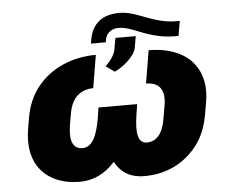

<svg xmlns="http://www.w3.org/2000/svg" viewBox="-51 -774 1018 844"><g transform="rotate(-5 457.5 -352.0)"><path d="M61.1 -240.1 69.6 -289.8Q83.5 -370 128.6 -425.8Q150.9 -453.5 179.3 -474.8Q207.7 -496.1 240.6 -510.5Q273.4 -524.9 310.2 -532.3Q346.9 -539.8 386.4 -539.8L362.2 -394.9Q320.3 -394.9 292.1 -370Q263.8 -345.2 254.3 -289.8L245.7 -240.1Q237.6 -185.7 250.4 -161Q263.1 -136.4 292.6 -136.4Q308.2 -136.4 320.5 -144.7Q332.7 -153.1 342.2 -169Q351.6 -185 358.5 -208.3Q365.4 -231.5 370.7 -261.4L377.8 -308.2H548.3L541.2 -261.4Q536.6 -232.2 535.9 -209Q535.2 -185.7 539.1 -169.6Q543 -153.4 552.2 -144.9Q561.4 -136.4 576.7 -136.4Q592 -136.4 605.1 -142.2Q618.3 -148.1 628.9 -160.5Q639.6 -172.9 647.2 -192.6Q654.8 -212.4 659.1 -240.1L667.6 -289.8Q672.6 -317.5 669.6 -337.4Q666.5 -357.2 657 -370Q647.4 -382.8 631.6 -388.8Q615.8 -394.9 595.2 -394.9L619.3 -539.8Q697.4 -539.8 754.3 -511Q782.7 -496.8 803.8 -475.5Q824.9 -454.2 837.7 -426.3Q850.5 -398.4 854.2 -364.2Q858 -329.9 850.9 -289.8L842.3 -240.1Q835.2 -199.2 822.1 -165.7Q808.9 -132.1 787.6 -104Q744.7 -47.9 684.8 -19Q625 9.9 552.6 9.9Q463.8 9.9 423.7 -64.6Q358.3 9.9 268.5 9.9Q197.8 9.9 146.3 -19.2Q120.7 -33.7 101.7 -55Q82.7 -76.3 71.6 -104Q60.4 -131.7 57.5 -165.8Q54.7 -199.9 61.1 -240.1ZM369.3 -590.9 372.2 -608Q376.8 -635.7 388.1 -655.7Q399.5 -675.8 416.5 -688.9Q433.6 -702.1 456.1 -708.3Q478.7 -714.5 505.7 -714.5Q525.6 -714.5 544.2 -710.2Q562.9 -706 581.5 -699.4Q600.1 -692.8 619.5 -685.4Q638.8 -677.9 659.6 -671.3Q680.4 -664.8 703.5 -660.5Q726.6 -656.2 752.8 -656.2H767L755.7 -590.9H740.1Q714.5 -590.9 691.9 -594.3Q669.4 -597.7 647.7 -603.5Q626.1 -609.4 604.6 -617.4Q583.1 -625.4 560 -634.6Q523.4 -649.1 497.2 -649.1Q486.2 -649.1 476 -646.3Q465.9 -643.5 457.7 -637.6Q449.6 -631.7 443.9 -622.3Q438.2 -612.9 436.1 -599.4L434.7 -590.9ZM470.2 -559.7 478.7 -606.5H568.2L559.7 -556.8Q557.2 -541.9 546.5 -526.8Q535.9 -511.7 521.5 -498.4Q507.1 -485.1 491.5 -474.8Q475.9 -464.5 463.1 -458.8L424.7 -485.8Q466.6 -526.6 470.2 -559.7Z"/></g></svg>

Font: Inter P Black
Style: Italic
Weight: 900
Italic angle: -9.40001°
Designer: Rasmus Andersson
Foundry: rsms
Version: Version 3.018;git-588b23468